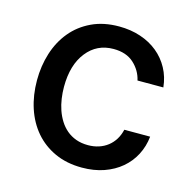

<svg xmlns="http://www.w3.org/2000/svg" viewBox="-88 -641 744 741"><g transform="rotate(15 284.0 -271.0)"><path d="M46.9 -270.2Q46.9 -327.4 63 -378.7Q79.2 -430 111.2 -468.8Q143.1 -507.5 190.5 -530Q237.9 -552.6 300.1 -552.6Q346.6 -552.6 386 -539.4Q425.4 -526.3 454.9 -502.1Q484.4 -478 502.7 -444.2Q521 -410.5 525.2 -369.3H421.9Q413.4 -407.7 383.2 -435.4Q353 -463.1 301.8 -463.1Q235.4 -463.1 195 -411.9Q154.1 -360.4 154.1 -272.7Q154.1 -249.3 157.5 -225.9Q160.9 -202.4 168.3 -180.9Q175.8 -159.4 187.5 -140.8Q199.2 -122.2 215.6 -108.3Q231.9 -94.5 253.4 -86.6Q274.9 -78.8 301.8 -78.8Q324.6 -78.8 344.3 -85.2Q364 -91.6 379.6 -103.7Q395.2 -115.8 406.1 -133.2Q416.9 -150.6 421.9 -172.6H525.2Q521 -132.8 503.6 -99.3Q486.2 -65.7 457.2 -41.2Q428.3 -16.7 388.8 -2.8Q349.4 11 301.1 11Q240.1 11 192.8 -10.7Q145.6 -32.3 113.1 -70.1Q80.6 -108 63.7 -159.3Q46.9 -210.6 46.9 -270.2Z"/></g></svg>

Font: Inter P Medium
Style: Regular
Weight: 500
Designer: Rasmus Andersson
Foundry: rsms
Version: Version 3.018;git-588b23468